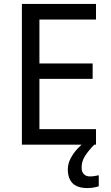

<svg xmlns="http://www.w3.org/2000/svg" viewBox="-20 -734 563 974"><path d="M467 0H91V-714H467V-635H180V-412H450V-334H180V-79H467ZM394 116Q394 138 405.5 149.5Q417 161 436 161Q451 161 462.5 158.5Q474 156 481 155V211Q468 215 454.5 217.5Q441 220 422 220Q389 220 367 209Q345 198 334.5 176.5Q324 155 324 126Q324 97 338 70Q352 43 372.5 21Q393 -1 412 -15L458 0Q427 32 410.5 58.5Q394 85 394 116Z"/></svg>

Font: Noto Sans Display
Style: Regular
Weight: 400
Designer: Monotype Design Team
Foundry: Monotype Imaging Inc.
Version: Version 2.003